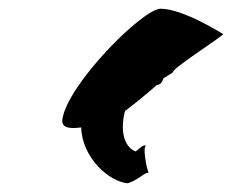

<svg xmlns="http://www.w3.org/2000/svg" viewBox="-20 -720 531 440"><path d="M123 -447C120 -428 137 -424 166 -428C168 -358 231 -303 273 -300C298 -308 312 -326 321 -324C316 -330 306 -388 315 -385C310 -392 296 -376 291 -373C270 -380 253 -411 266 -464L267 -466C292 -485 319 -507 339 -525C348 -526 351 -531 355 -541C369 -549 377 -554 377 -556C379 -566 498 -642 491 -642C491 -642 400 -700 348 -700C307 -700 135 -527 123 -447Z"/></svg>

Font: Ampere
Style: UltCndIta
Weight: 400
Version: Version 1